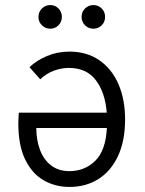

<svg xmlns="http://www.w3.org/2000/svg" viewBox="-20 -727 572 759"><path d="M254.5 12Q198 12 152.2 -14.5Q106.5 -41 79.5 -96.5Q52.5 -152 52.5 -239Q52.5 -259.5 54.5 -281.5H402Q396 -360.5 359.2 -409.5Q322.5 -458.5 252.5 -458.5Q223 -458.5 193.5 -447.8Q164 -437 139 -413.5L96.5 -461.5Q124.5 -488 165.5 -505.5Q206.5 -523 254.5 -523Q323 -523 372.2 -489.2Q421.5 -455.5 448 -395Q474.5 -334.5 474.5 -255Q474.5 -170.5 446.8 -110.8Q419 -51 369.5 -19.5Q320 12 254.5 12ZM254.5 -50.5Q314.5 -50.5 356.2 -91Q398 -131.5 402.5 -221H123.5Q123.5 -173.5 138 -134.8Q152.5 -96 181.8 -73.2Q211 -50.5 254.5 -50.5ZM349 -613.5Q330 -613.5 316.2 -627Q302.5 -640.5 302.5 -660Q302.5 -680 316.2 -693.5Q330 -707 349 -707Q368.5 -707 382 -693.5Q395.5 -680 395.5 -660Q395.5 -640.5 382 -627Q368.5 -613.5 349 -613.5ZM178.5 -613.5Q159.5 -613.5 145.8 -627Q132 -640.5 132 -660Q132 -680 145.8 -693.5Q159.5 -707 178.5 -707Q198 -707 211.2 -693.5Q224.5 -680 224.5 -660Q224.5 -640.5 211.2 -627Q198 -613.5 178.5 -613.5Z"/></svg>

Font: Overpass Light
Style: Regular
Weight: 300
Designer: Delve Withrington, Dave Bailey, Thomas Jockin
Foundry: Delve Fonts LLC
Version: Version 4.000; ttfautohint (v1.8.3)